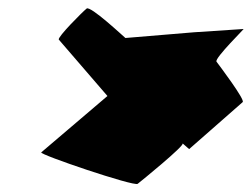

<svg xmlns="http://www.w3.org/2000/svg" viewBox="-20 -597 616 470"><path d="M81 -224C75 -219 308 -140 317 -147C326 -154 433 -241 427 -246L443 -232L574 -347C581 -352 516 -438 510 -446C504 -454 583 -531 576 -526L455 -518L287 -504C282 -508 201 -584 192 -576C183 -569 120 -506 124 -500L243 -362Z"/></svg>

Font: Ampere
Style: ExtIta
Weight: 400
Version: Version 1